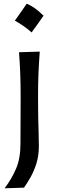

<svg xmlns="http://www.w3.org/2000/svg" viewBox="-20 -808 314 1035"><path d="M124 -787.9Q165.9 -771.8 214.7 -723.4Q199.2 -700.9 183.3 -678.6Q167.5 -656.3 150.3 -633.2Q109.5 -669.7 60.1 -696.6Q76.7 -720.2 92.3 -742.2Q107.9 -764.3 124 -787.9ZM4.9 207Q43.9 154.8 67.1 100.1Q90.3 45.4 90.3 -33.2L91.3 -284.7Q91.3 -356 89.1 -412.4Q86.9 -468.8 82.5 -526.4L194.3 -529.8Q189.9 -470.7 187.5 -414.1Q185.1 -357.4 185.1 -284.7Q185.1 -222.2 186 -176Q187 -129.9 188.2 -92.8Q189.5 -55.7 189.5 -20Q189.5 31.2 176.3 73.2Q163.1 115.2 144.5 147.7Q126 180.2 109.4 203.6Z"/></svg>

Font: Pinar DS1 Medium
Style: Regular
Weight: 500
Designer: Amin Abedi
Version: Version 3.000